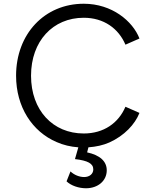

<svg xmlns="http://www.w3.org/2000/svg" viewBox="-20 -777 821 1027"><path d="M440 230C504 230 551 190 551 134C551 86 515 53 446 38L453 11C494 8 531 0 565 -15C645 -51 702 -112 726 -173L651 -206C614 -119 535 -63 428 -63C263 -63 146 -187 146 -372C146 -557 263 -682 428 -682C535 -682 614 -625 651 -538L726 -571C690 -664 579 -757 428 -757C218 -757 66 -595 66 -372C66 -205 152 -73 283 -17C319 -1 358 8 399 11L381 74C450 82 479 98 479 129C479 153 459 170 430 170C405 170 377 159 357 140L336 193C360 216 401 230 440 230Z"/></svg>

Font: Plus Jakarta Sans
Style: Regular
Weight: 400
Designer: Gumpita Rahayu
Foundry: Tokotype
Version: Version 2.071;gftools[0.9.30]